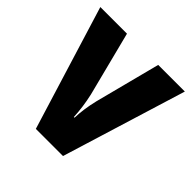

<svg xmlns="http://www.w3.org/2000/svg" viewBox="-149 -674 800 800"><g transform="rotate(45 251.0 -274.5)"><path d="M171 0H331L500 -549H343L268 -259C258 -217 253 -181 252 -147H248C246 -186 241 -223 232 -263L159 -549H2Z"/></g></svg>

Font: Noto Sans Gurmukhi Condensed ExtraBold
Style: Regular
Weight: 800
Width: 3
Designer: Jelle Bosma - Monotype Design Team
Foundry: Monotype Imaging Inc.
Version: Version 2.004